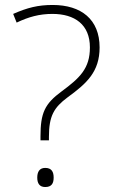

<svg xmlns="http://www.w3.org/2000/svg" viewBox="-20 -744 457 773"><path d="M143 -195V-179H177V-193C177 -277 197 -311 252 -352C329 -408 381 -455 381 -553C381 -666 307 -724 192 -724C133 -724 90 -713 33 -688L47 -653C95 -676 139 -688 191 -688C281 -688 342 -645 342 -553C342 -468 301 -430 228 -376C160 -326 143 -289 143 -195ZM130 -29C130 -6 139 9 162 9C188 9 196 -6 196 -29C196 -52 188 -68 162 -68C139 -68 130 -52 130 -29Z"/></svg>

Font: Noto Sans Thai Looped ExtraLight
Style: Regular
Weight: 200
Designer: Sasikarn Vongin, Ben Mitchell
Foundry: The Fontpad Ltd
Version: Version 1.001